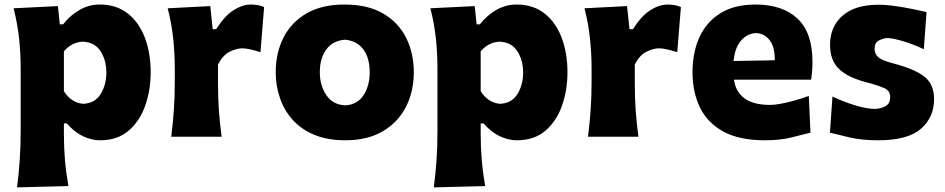

<svg xmlns="http://www.w3.org/2000/svg" viewBox="-20 -604 4173 848"><path d="M55.2 223.6Q63 163.6 67.1 103.8Q71.3 43.9 71.3 -26.9V-300.8Q71.3 -366.2 64.5 -432.4Q57.6 -498.5 40 -567.4L235.8 -577.1L244.1 -496.6H258.8Q290.5 -537.1 331.8 -560.5Q373 -584 420.4 -584Q494.6 -584 544.7 -544.2Q594.7 -504.4 620.1 -436.8Q645.5 -369.1 645.5 -284.7Q645.5 -205.6 621.3 -137.2Q597.2 -68.8 547.9 -26.6Q498.5 15.6 421.9 15.6Q384.8 15.6 346.4 -2.4Q308.1 -20.5 274.9 -59.1H262.2V-16.1Q262.2 46.4 266.8 102.1Q271.5 157.7 282.2 217.8ZM347.7 -145.5Q399.9 -147.9 424.8 -189Q449.7 -230 449.7 -282.7Q449.7 -338.4 424.1 -377.9Q398.4 -417.5 346.7 -419.9Q297.9 -418.5 262.2 -377.4V-201.2Q294.9 -149.9 347.7 -145.5Z M736.3 0Q743.7 -60.1 747.8 -116.9Q752 -173.8 752 -244.6V-300.8Q752 -366.2 745.1 -432.4Q738.3 -498.5 720.7 -567.4L908.7 -577.1L919.4 -475.1H934.6Q972.2 -534.2 1011.7 -559.1Q1051.3 -584 1087.9 -584Q1099.6 -584 1115.7 -581.8Q1131.8 -579.6 1146.5 -572.8L1130.4 -373.5Q1109.4 -380.4 1086.9 -385.5Q1064.5 -390.6 1050.3 -390.6Q1024.9 -390.6 994.6 -375.7Q964.4 -360.8 942.9 -319.3V-233.9Q942.9 -171.4 946.8 -115.7Q950.7 -60.1 959 0Z M1505.4 15.6Q1425.8 15.6 1367.7 -8.8Q1309.6 -33.2 1272 -75.4Q1234.4 -117.7 1216.1 -171.9Q1197.8 -226.1 1197.8 -285.2Q1197.8 -370.1 1231.9 -437.7Q1266.1 -505.4 1333.7 -544.7Q1401.4 -584 1501.5 -584Q1604.5 -584 1672.4 -544.2Q1740.2 -504.4 1773.9 -436.8Q1807.6 -369.1 1807.6 -285.2Q1807.6 -199.2 1772.5 -131.1Q1737.3 -63 1669.9 -23.7Q1602.5 15.6 1505.4 15.6ZM1504.4 -138.7Q1558.1 -141.6 1585.4 -183.1Q1612.8 -224.6 1612.8 -285.2Q1612.8 -348.1 1585 -385.7Q1557.1 -423.3 1504.4 -428.7Q1449.7 -424.8 1421.1 -385.5Q1392.6 -346.2 1392.6 -285.2Q1392.6 -226.6 1421.1 -184.1Q1449.7 -141.6 1504.4 -138.7Z M1896 223.6Q1903.8 163.6 1908 103.8Q1912.1 43.9 1912.1 -26.9V-300.8Q1912.1 -366.2 1905.3 -432.4Q1898.4 -498.5 1880.9 -567.4L2076.7 -577.1L2085 -496.6H2099.6Q2131.3 -537.1 2172.6 -560.5Q2213.9 -584 2261.2 -584Q2335.4 -584 2385.5 -544.2Q2435.5 -504.4 2460.9 -436.8Q2486.3 -369.1 2486.3 -284.7Q2486.3 -205.6 2462.2 -137.2Q2438 -68.8 2388.7 -26.6Q2339.4 15.6 2262.7 15.6Q2225.6 15.6 2187.3 -2.4Q2148.9 -20.5 2115.7 -59.1H2103V-16.1Q2103 46.4 2107.7 102.1Q2112.3 157.7 2123 217.8ZM2188.5 -145.5Q2240.7 -147.9 2265.6 -189Q2290.5 -230 2290.5 -282.7Q2290.5 -338.4 2264.9 -377.9Q2239.3 -417.5 2187.5 -419.9Q2138.7 -418.5 2103 -377.4V-201.2Q2135.7 -149.9 2188.5 -145.5Z M2577.1 0Q2584.5 -60.1 2588.6 -116.9Q2592.8 -173.8 2592.8 -244.6V-300.8Q2592.8 -366.2 2585.9 -432.4Q2579.1 -498.5 2561.5 -567.4L2749.5 -577.1L2760.3 -475.1H2775.4Q2813 -534.2 2852.5 -559.1Q2892.1 -584 2928.7 -584Q2940.4 -584 2956.5 -581.8Q2972.7 -579.6 2987.3 -572.8L2971.2 -373.5Q2950.2 -380.4 2927.7 -385.5Q2905.3 -390.6 2891.1 -390.6Q2865.7 -390.6 2835.4 -375.7Q2805.2 -360.8 2783.7 -319.3V-233.9Q2783.7 -171.4 2787.6 -115.7Q2791.5 -60.1 2799.8 0Z M3357.9 15.6Q3245.6 15.6 3175 -22.9Q3104.5 -61.5 3071.5 -129.4Q3038.6 -197.3 3038.6 -285.2Q3038.6 -372.6 3069.3 -439.9Q3100.1 -507.3 3161.9 -545.7Q3223.6 -584 3316.9 -584Q3436 -584 3502.2 -522Q3568.4 -460 3568.4 -330.1Q3568.4 -306.2 3566.7 -288.1Q3564.9 -270 3562.5 -252H3221.7Q3229 -198.7 3268.1 -169.7Q3307.1 -140.6 3382.3 -140.6Q3401.9 -140.6 3430.9 -146.2Q3460 -151.9 3492.2 -160.9Q3524.4 -169.9 3552.2 -180.2L3559.6 -18.1Q3523.9 -8.8 3474.1 3.4Q3424.3 15.6 3357.9 15.6ZM3401.9 -337.9Q3402.8 -394.5 3380.1 -425.3Q3357.4 -456.1 3318.8 -458Q3278.8 -455.6 3252 -423.6Q3225.1 -391.6 3220.2 -334.5Z M3858.9 15.6Q3786.6 15.6 3733.6 3.2Q3680.7 -9.3 3645.5 -18.1L3656.7 -177.7Q3703.1 -155.3 3755.4 -139.2Q3807.6 -123 3846.2 -123Q3872.6 -124.5 3892.1 -135.7Q3911.6 -147 3911.6 -177.2Q3911.6 -202.1 3887.5 -213.9Q3863.3 -225.6 3800.8 -242.2Q3721.7 -263.2 3683.8 -301.3Q3646 -339.4 3646 -405.3Q3646 -486.8 3701.4 -534.9Q3756.8 -583 3858.9 -583Q3894.5 -583 3935.1 -577.1Q3975.6 -571.3 4012.2 -563.7Q4048.8 -556.2 4072.3 -550.8L4060.1 -386.7Q4007.3 -411.1 3963.4 -423.6Q3919.4 -436 3898.4 -436Q3880.4 -434.6 3861.6 -425Q3842.8 -415.5 3842.8 -388.2Q3842.8 -364.3 3860.6 -350.1Q3878.4 -335.9 3928.2 -323.2Q4022.9 -297.9 4064.2 -264.4Q4105.5 -231 4105.5 -165.5Q4105.5 -85.9 4047.4 -35.2Q3989.3 15.6 3858.9 15.6Z"/></svg>

Font: Pinar DS4 ExtraBold
Style: Regular
Weight: 800
Designer: Amin Abedi
Version: Version 3.000